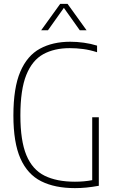

<svg xmlns="http://www.w3.org/2000/svg" viewBox="-20 -964 593 989"><path d="M366 5Q262.5 5 192 -30.5Q121.5 -66 85.2 -147.8Q49 -229.5 49 -369Q49 -511.5 84.5 -594.5Q120 -677.5 185.8 -713.2Q251.5 -749 342 -749Q376 -749 412 -744Q448 -739 480 -729V-695Q442.5 -707 408 -711.5Q373.5 -716 339 -716Q259.5 -716 202.8 -684.8Q146 -653.5 115.5 -578Q85 -502.5 85 -369Q85 -239 116 -164.5Q147 -90 209.5 -59Q272 -28 366 -28Q414 -28 455 -36V-360H489V-7Q452.5 -0.5 424 2.2Q395.5 5 366 5ZM192 -808 290 -944H328L426 -808H391L309 -923.5L227 -808Z"/></svg>

Font: Encode Sans Condensed Condensed Thin
Style: Regular
Weight: 100
Width: 3
Designer: Multiple Designers
Foundry: Impallari Type
Version: Version 3.000; ttfautohint (v1.8.3) -l 8 -r 50 -G 200 -x 14 